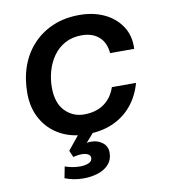

<svg xmlns="http://www.w3.org/2000/svg" viewBox="-86 -638 823 931"><g transform="rotate(-10 325.0 -172.0)"><path d="M301 12Q229 12 173 -18.5Q117 -49 85 -104.5Q53 -160 53 -234Q53 -306 74.5 -366Q96 -426 137.5 -470.5Q179 -515 237 -539.5Q295 -564 367 -564Q435 -564 488.5 -539Q542 -514 573 -467.5Q604 -421 601 -356H482Q478 -408 446 -436.5Q414 -465 361 -465Q314 -465 278.5 -445.5Q243 -426 220 -393Q197 -360 186 -320.5Q175 -281 175 -241Q175 -164 213.5 -124.5Q252 -85 307 -85Q366 -85 405.5 -113Q445 -141 462 -192H581Q563 -128 525 -82.5Q487 -37 431 -12.5Q375 12 301 12ZM250 220Q224 220 201.5 215.5Q179 211 159 203L170 147Q187 153 205.5 156.5Q224 160 244 160Q268 160 286 152.5Q304 145 304 128Q304 116 292 109.5Q280 103 262 103Q252 103 241.5 104.5Q231 106 219 109L205 76L287 -25L345 -4L295 53Q303 51 307.5 51Q312 51 318 51Q349 51 372.5 69Q396 87 396 119Q396 153 376 175.5Q356 198 323 209Q290 220 250 220Z"/></g></svg>

Font: Azeret Mono Thin Medium
Style: Italic
Weight: 500
Italic angle: -12°
Version: Version 1.002